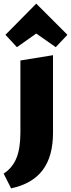

<svg xmlns="http://www.w3.org/2000/svg" viewBox="-51 -745 390 1054"><path d="M61 -413 240 -442V-16Q240 113 183.5 188.5Q127 264 10 289L-31 208Q17 177 39 123.5Q61 70 61 -16ZM-21 -554 148 -725 319 -554 255 -486 148 -561 42 -486Z"/></svg>

Font: Ysabeau Heavy
Style: Regular
Weight: 800
Designer: Christian Thalmann (Catharsis Fonts)
Version: Version 0.003